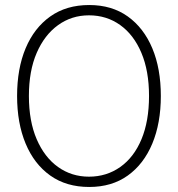

<svg xmlns="http://www.w3.org/2000/svg" viewBox="-20 -732 709 764"><path d="M335 12Q244 12 180 -33.5Q116 -79 82 -160.5Q48 -242 48 -350Q48 -459 82 -540Q116 -621 180 -666.5Q244 -712 335 -712Q425 -712 488.5 -666.5Q552 -621 586 -540Q620 -459 620 -350Q620 -242 586 -160.5Q552 -79 488.5 -33.5Q425 12 335 12ZM334 -29Q404 -29 458.5 -67.5Q513 -106 543 -178Q573 -250 573 -350Q573 -450 542.5 -522Q512 -594 458 -632.5Q404 -671 334 -671Q265 -671 211 -632Q157 -593 126 -521.5Q95 -450 95 -350Q95 -250 126 -178Q157 -106 211 -67.5Q265 -29 334 -29Z"/></svg>

Font: DM Sans 17pt ExtraLight
Style: Regular
Weight: 250
Version: Version 4.004;gftools[0.9.30]